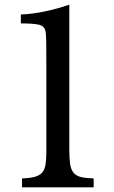

<svg xmlns="http://www.w3.org/2000/svg" viewBox="-20 -800 486 820"><path d="M276 -162Q276 -123 279.5 -99.5Q283 -76 294 -62.5Q305 -49 325.5 -44Q346 -39 380 -38V0H74V-38Q107 -39 127.5 -44.5Q148 -50 159.5 -62.5Q171 -75 174.5 -97.5Q178 -120 178 -155V-522Q178 -580 177.5 -618Q177 -656 174 -668Q169 -690 144 -695Q119 -700 69 -700V-738Q118 -740 172.5 -751.5Q227 -763 276 -780Z"/></svg>

Font: Libre Baskerville
Style: Regular
Weight: 400
Designer: Pablo Impallari, Rodrigo Fuenzalida
Foundry: Pablo Impallari, Rodrigo Fuenzalida
Version: Version 1.000; ttfautohint (v0.93) -l 8 -r 50 -G 200 -x 14 -